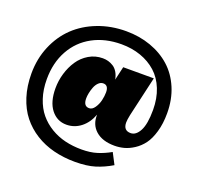

<svg xmlns="http://www.w3.org/2000/svg" viewBox="-143 -825 1199 1160"><g transform="rotate(20 456.5 -245.0)"><path d="M454.1 179.2Q380.9 179.2 316.4 162.8Q252 146.5 198.5 113Q145 79.6 106.4 31.2Q67.9 -17.1 46.4 -84.7Q24.9 -152.3 24.9 -232.9Q24.9 -327.6 59.1 -409.2Q93.3 -490.7 152.8 -547.6Q212.4 -604.5 296.4 -636.7Q380.4 -668.9 477.1 -668.9Q562 -668.9 635.5 -642.8Q709 -616.7 762.7 -568.6Q816.4 -520.5 847.2 -448Q877.9 -375.5 877.9 -287.1Q877.9 -220.2 862.5 -167.5Q847.2 -114.7 823.5 -83Q799.8 -51.3 767.8 -30.5Q735.8 -9.8 705.8 -2Q675.8 5.9 645 5.9Q566.9 5.9 523.7 -32.5Q480.5 -70.8 482.9 -134.8Q461.4 -77.6 420.4 -45.9Q379.4 -14.2 328.1 -14.2Q268.1 -14.2 230 -62.7Q191.9 -111.3 191.9 -199.2Q191.9 -247.6 205.8 -294.7Q219.7 -341.8 245.4 -380.4Q271 -418.9 311.3 -442.9Q351.6 -466.8 399.9 -466.8Q418 -466.8 434.8 -462.2Q451.7 -457.5 468 -447.3Q484.4 -437 496.3 -417.5Q508.3 -397.9 513.2 -371.1L533.2 -458H730L670.9 -200.2Q664.1 -167 664.1 -150.9Q664.1 -99.1 710.9 -99.1Q745.1 -99.1 768.1 -142.6Q791 -186 791 -276.9Q791 -350.6 767.3 -409.7Q743.7 -468.8 701.2 -506.8Q658.7 -544.9 601.6 -564.9Q544.4 -585 477.1 -585Q372.6 -585 292.7 -541.7Q212.9 -498.5 168.5 -418.5Q124 -338.4 124 -232.9Q124 -166 142.1 -111.3Q160.2 -56.6 191.7 -18.8Q223.1 19 266.6 45.2Q310.1 71.3 359.9 83.3Q409.7 95.2 465.8 95.2Q521.5 95.2 564 82Q606.4 68.8 648.9 44.9L686 116.2Q634.3 147 582 163.1Q529.8 179.2 454.1 179.2ZM423.8 -154.8Q443.8 -154.8 459.2 -177.2Q474.6 -199.7 481.2 -227.3Q487.8 -254.9 487.8 -279.8Q487.8 -325.2 454.1 -325.2Q437.5 -325.2 423.8 -311.8Q410.2 -298.3 402.6 -278.6Q395 -258.8 391.1 -239.5Q387.2 -220.2 387.2 -205.1Q387.2 -154.8 423.8 -154.8Z"/></g></svg>

Font: Work Sans Black
Style: Regular
Weight: 900
Designer: Wei Huang
Foundry: Wei Huang
Version: Version 2.012